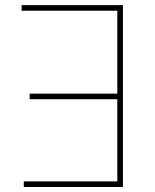

<svg xmlns="http://www.w3.org/2000/svg" viewBox="-20 -748 620 768"><path d="M471.7 -727.5V0H75.2V-22.5H449.2V-351.1H98.6V-373.5H449.2V-705.1H66.4V-727.5Z"/></svg>

Font: Inter 17pt Thin
Style: Regular
Weight: 250
Version: Version 4.001;git-66647c0bb